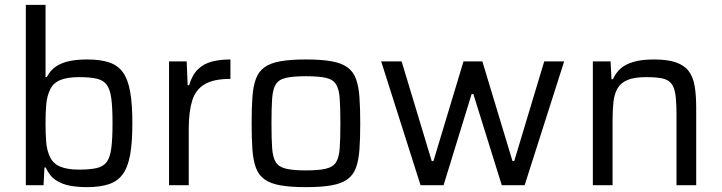

<svg xmlns="http://www.w3.org/2000/svg" viewBox="-20 -763 2975 791"><path d="M336.8 8Q302.3 8 269.4 2.3Q236.4 -3.5 210.1 -20.8Q183.8 -38.1 168.7 -72.7H163.1L159.5 0H86.4V-743H167.6V-445.2H172.7Q186.9 -473.1 210.3 -488.9Q233.8 -504.7 266 -511.4Q298.2 -518 339 -518Q394.3 -518 430.3 -505.7Q466.3 -493.4 487 -464.1Q507.7 -434.7 516.5 -383.8Q525.3 -332.8 525.3 -255Q525.3 -177.2 516.3 -126.2Q507.2 -75.3 486.2 -45.9Q465.2 -16.6 428.7 -4.3Q392.2 8 336.8 8ZM305.1 -64.2Q350.7 -64.2 378.4 -70.6Q406 -77 419.9 -96.1Q433.9 -115.3 438.7 -153.4Q443.6 -191.5 443.6 -255Q443.6 -318.5 438.7 -356.4Q433.9 -394.2 419.9 -413.4Q406 -432.5 378.4 -438.9Q350.7 -445.2 305.1 -445.2Q256 -445.2 227.1 -432.7Q198.1 -420.2 185.8 -392.7Q173.7 -366.8 170.6 -333.6Q167.6 -300.4 167.6 -255Q167.6 -211.1 170.4 -177.3Q173.2 -143.5 185.3 -117.7Q197.7 -89.8 227.1 -77Q256.5 -64.2 305.1 -64.2Z M676.4 0V-510H749.1L753.1 -411.9H759.2Q771.8 -455 795.9 -478Q820.1 -501.1 853.9 -509.5Q887.8 -518 929.3 -518V-438Q860.1 -438 822.9 -415.8Q785.7 -393.6 771.6 -347.9Q757.6 -302.3 757.6 -231.8V0Z M1240.4 8Q1177.2 8 1135.8 0.7Q1094.4 -6.6 1070.1 -23.9Q1045.8 -41.3 1034.5 -71.3Q1023.2 -101.3 1019.9 -146.5Q1016.7 -191.7 1016.7 -255.1Q1016.7 -318.5 1019.9 -363.6Q1023.2 -408.8 1034.5 -438.8Q1045.8 -468.8 1070.1 -486.1Q1094.4 -503.5 1135.8 -510.7Q1177.2 -518 1240.4 -518Q1303.5 -518 1344.9 -510.7Q1386.3 -503.5 1410.7 -486.1Q1435 -468.8 1446.2 -438.8Q1457.5 -408.8 1460.8 -363.6Q1464.1 -318.5 1464.1 -255.1Q1464.1 -191.7 1460.8 -146.5Q1457.5 -101.3 1446.2 -71.3Q1435 -41.3 1410.7 -23.9Q1386.3 -6.6 1344.9 0.7Q1303.5 8 1240.4 8ZM1240.4 -61Q1293.7 -61 1323.1 -68.1Q1352.5 -75.1 1364.7 -95.1Q1377 -115 1379.6 -153.7Q1382.3 -192.4 1382.3 -255.1Q1382.3 -317.8 1379.6 -356.4Q1377 -395.1 1364.7 -415.2Q1352.5 -435.4 1323.1 -442.2Q1293.7 -449 1240.4 -449Q1187.5 -449 1157.9 -442.2Q1128.3 -435.4 1116 -415.2Q1103.8 -395.1 1101.1 -356.4Q1098.4 -317.8 1098.4 -255.1Q1098.4 -192.4 1101.1 -153.7Q1103.8 -115 1116 -95.1Q1128.3 -75.1 1157.9 -68.1Q1187.5 -61 1240.4 -61Z M1712.6 0 1550.4 -510H1634.6L1758.6 -99.4H1765.7L1889.5 -510H1967.2L2091.4 -99.4H2098.5L2222.1 -510H2304.2L2141.4 0H2047.2L1930.1 -375.6H1923L1807.4 0Z M2422.4 0V-510H2495.5L2499.1 -436.8H2505.2Q2516 -461.3 2535.3 -479.4Q2554.7 -497.4 2588.4 -507.7Q2622.1 -518 2674.2 -518Q2730.8 -518 2765.1 -505.9Q2799.4 -493.8 2817.6 -469.7Q2835.7 -445.7 2841.9 -408.2Q2848.2 -370.7 2848.2 -319.5V0H2767V-290.5Q2767 -342.7 2762.6 -373.5Q2758.2 -404.3 2745 -419.9Q2731.8 -435.4 2706.9 -440.3Q2681.9 -445.2 2641.1 -445.2Q2592 -445.2 2563.8 -432.9Q2535.7 -420.5 2522.9 -396.8Q2510.1 -373.1 2506.9 -339.4Q2503.6 -305.7 2503.6 -263.5V0Z"/></svg>

Font: Saira Thin
Style: Regular
Weight: 100
Designer: Hector Gatti with collaboration of the Omnibus-Type team
Foundry: Omnibus-Type
Version: Version 1.101